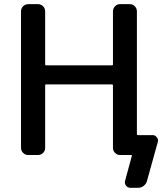

<svg xmlns="http://www.w3.org/2000/svg" viewBox="-20 -774 804 932"><path d="M164.1 -753.9Q178.7 -753.9 189 -743.7Q199.2 -733.4 199.2 -718.8V-460.9Q199.2 -457 203.1 -457H523.4Q528.3 -457 528.3 -460.9V-718.8Q528.3 -733.4 538.6 -743.7Q548.8 -753.9 562.5 -753.9H609.4Q624 -753.9 634.3 -743.7Q644.5 -733.4 644.5 -718.8V-123Q644.5 -118.2 648.4 -118.2H720.7Q733.4 -118.2 741.2 -107.4Q747.1 -100.6 747.1 -91.8Q747.1 -88.9 746.1 -85L693.4 104.5Q689.5 119.1 677.2 128.4Q665 137.7 650.4 137.7H613.3Q599.6 137.7 591.8 127.4Q584 117.2 586.9 104.5L620.1 -17.6Q621.1 -21.5 617.2 -21.5H585.9H562.5Q548.8 -21.5 538.6 -31.7Q528.3 -42 528.3 -56.6V-359.4Q528.3 -364.3 523.4 -364.3H203.1Q199.2 -364.3 199.2 -359.4V-56.6Q199.2 -42 189 -31.7Q178.7 -21.5 164.1 -21.5H117.2Q102.5 -21.5 92.3 -31.7Q82 -42 82 -56.6V-718.8Q82 -733.4 92.3 -743.7Q102.5 -753.9 117.2 -753.9Z"/></svg>

Font: Gen Jyuu GothicL Medium
Style: Regular
Weight: 500
Designer: [Source Han Sans]
Ryoko NISHIZUKA  (kana & ideographs); Paul D. Hunt (Latin, Greek & Cyrillic); Wenlong ZHANG  (bopomofo
Version: Version 1.002.20150607